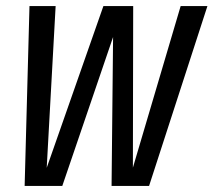

<svg xmlns="http://www.w3.org/2000/svg" viewBox="-20 -615 706 635"><path d="M61.5 0 77.5 -595H164L134.5 -60L322 -595H420.5L419.5 -60.5L577.5 -595H666L473 0H349L354 -492.5L186 0Z"/></svg>

Font: Anybody
Style: Italic
Weight: 400
Italic angle: -10°
Designer: Tyler Finck
Foundry: Etcetera Type Company
Version: Version 1.010; ttfautohint (v1.8.3) -l 8 -r 50 -G 200 -x 14 